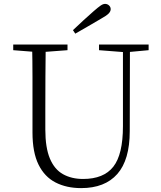

<svg xmlns="http://www.w3.org/2000/svg" viewBox="-20 -952 828 987"><path d="M355 -797Q382 -823 409.5 -848Q437 -873 462 -895Q485 -915 497.5 -923.5Q510 -932 520 -932Q532 -932 540.5 -924Q549 -916 549 -905Q549 -893 538 -882Q527 -871 498 -855Q466 -836 433 -817Q400 -798 367 -779ZM397 15Q322 15 265.5 -14Q209 -43 178 -106Q147 -169 147 -271V-387Q147 -472 147 -556Q147 -640 145 -723H215Q214 -641 213.5 -557Q213 -473 213 -387V-286Q213 -193 236.5 -137Q260 -81 304 -56.5Q348 -32 407 -32Q513 -32 562.5 -95Q612 -158 612 -303V-723H648L647 -278Q647 -130 583 -57.5Q519 15 397 15ZM48 -694V-723H327V-694L194 -684H175ZM489 -694V-723H744V-694L636 -684H618Z"/></svg>

Font: Noto Serif JP ExtraLight
Style: Regular
Weight: 200
Designer: Ryoko NISHIZUKA  (kana & ideographs); Frank Grießhammer (Latin, Greek & Cyrillic); Wenlong ZHANG  (bopomofo); Sandoll Co
Foundry: Adobe
Version: Version 2.002-H1;hotconv 1.1.0;makeotfexe 2.6.0